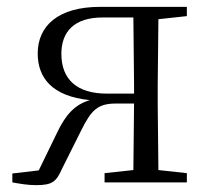

<svg xmlns="http://www.w3.org/2000/svg" viewBox="-20 -532 610 560"><path d="M285 0H525V-27L442 -36L440 -227V-285L442 -476L525 -485V-512H272C149 -512 90 -456 90 -376C90 -306 131 -251 242 -240C198 -227 171 -197 146 -144L93 -35L16 -26V0C38 4 61 8 85 8C133 8 144 -2 161 -40L217 -152C246 -210 264 -230 318 -230H371L369 -36L285 -27ZM371 -259H291C205 -259 159 -300 159 -375C159 -440 197 -481 279 -481H369L371 -285Z"/></svg>

Font: Noto Serif KR Light
Style: Regular
Weight: 300
Designer: Ryoko NISHIZUKA 西塚涼子 (kana & ideographs); Frank Grießhammer (Latin, Greek & Cyrillic); Wenlong ZHANG 张文龙 (bopomofo); San
Foundry: Adobe
Version: Version 2.001;hotconv 1.1.0;makeotfexe 2.6.0